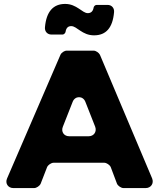

<svg xmlns="http://www.w3.org/2000/svg" viewBox="-20 -958 810 978"><path d="M343 -825C372 -825 398 -778 459 -778C520 -778 554 -816 561 -896C563 -917 549 -933 528 -933H472C465 -933 458 -926 457 -920C454 -901 444 -891 427 -891C399 -891 371 -938 312 -938C251 -938 216 -899 209 -819C207 -798 221 -782 242 -782H299C305 -782 313 -789 314 -796C317 -815 326 -825 343 -825ZM544 -107 576 -22C581 -11 597 0 609 0H722C749 0 765 -24 755 -49L489 -679C484 -689 469 -700 457 -700H320C308 -700 293 -690 288 -679L16 -49C5 -24 21 0 48 0H154C166 0 182 -11 187 -22L220 -107C225 -118 241 -129 253 -129H511C523 -129 539 -118 544 -107ZM432 -264H332C306 -264 290 -287 300 -312L350 -439C362 -471 403 -471 415 -439L465 -312C474 -287 458 -264 432 -264Z"/></svg>

Font: Trueno
Style: RoundBd
Weight: 700
Designer: Julieta Ulanovsky, Jasper
Foundry: Julieta Ulanovsky, Cannot Into Space Fonts
Version: Version 3.001